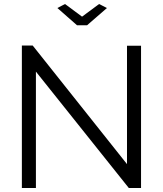

<svg xmlns="http://www.w3.org/2000/svg" viewBox="-20 -937 812 957"><path d="M266 -897 304 -917 389 -854 474 -917 513 -897 414 -811H364ZM622 0 159 -580V0H89V-710H143L613 -119V-709H683V0Z"/></svg>

Font: Raleway
Style: Regular
Weight: 400
Designer: Matt McInerney, Pablo Impallari, Rodrigo Fuenzalida
Foundry: Matt McInerney, Pablo Impallari, Rodrigo Fuenzalida
Version: Version 1.000;PS 001.001;hotconv 1.0.56; ttfautohint (v1.5)